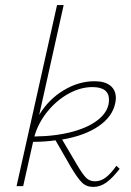

<svg xmlns="http://www.w3.org/2000/svg" viewBox="-20 -731 515 754"><path d="M450 -68Q422 -32 398 -14.5Q374 3 346 3Q319 3 301.5 -14.5Q284 -32 259 -74L198 -180Q156 -174 110 -174L71 0H45L204 -711H230L134 -280Q171 -341 230 -376.5Q289 -412 351 -412Q392 -412 413.5 -394.5Q435 -377 435 -346Q435 -340 433 -328Q423 -274 368 -236Q313 -198 224 -183L283 -83Q304 -47 318 -33Q332 -19 353 -19Q376 -19 396 -34.5Q416 -50 437 -80ZM115 -195Q201 -196 267.5 -214.5Q334 -233 371 -265.5Q408 -298 408 -339Q408 -389 343 -389Q296 -389 249 -363Q202 -337 166 -292.5Q130 -248 115 -195Z"/></svg>

Font: Ysabeau Extralight
Style: Italic
Weight: 200
Italic angle: -12°
Designer: Christian Thalmann (Catharsis Fonts)
Version: Version 0.003